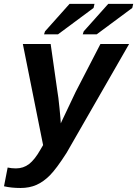

<svg xmlns="http://www.w3.org/2000/svg" viewBox="-62 -753 700 981"><path d="M43 207.5Q-4.4 207.5 -41.5 198.7L-22.9 103Q-3.4 107.4 19.5 107.4Q57.6 107.4 86.7 85Q115.7 62.5 144.5 11.7L158.2 -11.7L54.7 -528.3H196.8L231.4 -285.6Q235.8 -263.7 242.2 -198.7Q248.5 -135.3 248.5 -124.5Q248.5 -123 248.5 -122.6L256.8 -140.6L324.7 -283.7L451.2 -528.3H597.7L278.3 27.8Q226.1 109.4 193.1 142.6Q160.2 175.8 124.3 191.7Q88.4 207.5 43 207.5ZM163.1 -577.6 168 -592.8 293.5 -733.4H420.9L416 -712.4L234.4 -577.6ZM360.8 -577.6 365.7 -592.8 491.2 -733.4H618.7L613.8 -712.4L432.1 -577.6Z"/></svg>

Font: Liberation Sans
Style: Bold Italic
Weight: 700
Italic angle: -12°
Designer: Steve Matteson
Foundry: Ascender Corporation
Version: Version 2.1.5